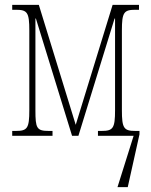

<svg xmlns="http://www.w3.org/2000/svg" viewBox="-20 -556 619 786"><path d="M30 0H195V-20H180C130 -20 125 -31 125 -105V-480H127L275 0H301L449 -480H451V-105C451 -31 443 -20 396 -20H381V0H527L461 210H503L551 -6V-20H534C487 -20 479 -31 479 -105V-431C479 -505 487 -516 534 -516H549V-536H441L290 -45L139 -536H30V-516H45C92 -516 100 -505 100 -431V-105C100 -31 92 -20 45 -20H30Z"/></svg>

Font: Noto Serif ExtraCondensed Thin
Style: Regular
Weight: 100
Width: 2
Designer: Monotype Design Team
Foundry: Monotype Imaging Inc.
Version: Version 2.013